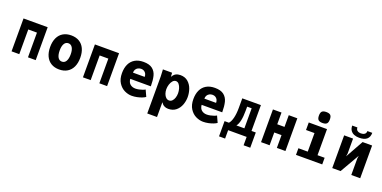

<svg xmlns="http://www.w3.org/2000/svg" viewBox="-14 -1822 6028 3033"><g transform="rotate(20 3000.0 -305.5)"><path d="M98 -553H504V0H374V-415H228V0H98Z M647 -274Q647 -364.5 677.5 -428.8Q708 -493 765 -526.5Q822 -560 900 -560Q978 -560 1035 -526.5Q1092 -493 1122.5 -428.8Q1153 -364.5 1153 -274Q1153 -185 1122.8 -120.5Q1092.5 -56 1035.5 -21.8Q978.5 12.5 900 12.5Q821.5 12.5 764.5 -21.8Q707.5 -56 677.2 -120.8Q647 -185.5 647 -274ZM992.5 -274Q992.5 -346.5 968 -387Q943.5 -427.5 899.5 -427.5Q855.5 -427.5 831.5 -387Q807.5 -346.5 807.5 -274Q807.5 -201 830.8 -160Q854 -119 899.5 -119Q945 -119 968.8 -160.2Q992.5 -201.5 992.5 -274Z M1298 -553H1704V0H1574V-415H1428V0H1298Z M1854.5 -275Q1854.5 -361 1884.2 -424.5Q1914 -488 1972.8 -522.5Q2031.5 -557 2116.5 -557Q2215.5 -557 2267.8 -515.5Q2320 -474 2337.2 -404.8Q2354.5 -335.5 2354.5 -233H2008.5Q2014 -173 2049 -144.5Q2084 -116 2137.5 -116Q2164 -116 2196 -122.8Q2228 -129.5 2255 -139.2Q2282 -149 2295 -158L2344 -51Q2324.5 -36 2288.2 -21.8Q2252 -7.5 2207.2 1.8Q2162.5 11 2119.5 11Q2059 11 1998 -18.2Q1937 -47.5 1895.8 -111.8Q1854.5 -176 1854.5 -275ZM2118.5 -441Q2090 -441 2066.5 -429Q2043 -417 2029.2 -394.2Q2015.5 -371.5 2015.5 -340H2212.5Q2212.5 -369.5 2200.8 -392.5Q2189 -415.5 2167.5 -428.2Q2146 -441 2118.5 -441Z M2443.5 -531 2442 -550H2596.5L2601.5 -482Q2626 -525 2658.2 -542.5Q2690.5 -560 2734.5 -560Q2813 -560 2863.5 -516.2Q2914 -472.5 2937 -406.5Q2960 -340.5 2960 -271.5Q2960 -205.5 2936.5 -141.5Q2913 -77.5 2861.8 -35Q2810.5 7.5 2731.5 7.5Q2692.5 7.5 2663 -8.8Q2633.5 -25 2612 -60V189H2448V-434Q2448 -479.5 2443.5 -531ZM2796.5 -276Q2796.5 -315 2785.2 -354.5Q2774 -394 2752.2 -420.5Q2730.5 -447 2700.5 -447Q2670.5 -447 2647.5 -420.8Q2624.5 -394.5 2612 -354.5Q2599.5 -314.5 2599.5 -275Q2599.5 -236.5 2611.8 -201Q2624 -165.5 2647 -143.5Q2670 -121.5 2700 -121.5Q2730.5 -121.5 2752.2 -144Q2774 -166.5 2785.2 -202Q2796.5 -237.5 2796.5 -276Z M3054.5 -275Q3054.5 -361 3084.2 -424.5Q3114 -488 3172.8 -522.5Q3231.5 -557 3316.5 -557Q3415.5 -557 3467.8 -515.5Q3520 -474 3537.2 -404.8Q3554.5 -335.5 3554.5 -233H3208.5Q3214 -173 3249 -144.5Q3284 -116 3337.5 -116Q3364 -116 3396 -122.8Q3428 -129.5 3455 -139.2Q3482 -149 3495 -158L3544 -51Q3524.5 -36 3488.2 -21.8Q3452 -7.5 3407.2 1.8Q3362.5 11 3319.5 11Q3259 11 3198 -18.2Q3137 -47.5 3095.8 -111.8Q3054.5 -176 3054.5 -275ZM3318.5 -441Q3290 -441 3266.5 -429Q3243 -417 3229.2 -394.2Q3215.5 -371.5 3215.5 -340H3412.5Q3412.5 -369.5 3400.8 -392.5Q3389 -415.5 3367.5 -428.2Q3346 -441 3318.5 -441Z M3637 -115H3710Q3741.5 -147 3759.2 -218.8Q3777 -290.5 3777 -390V-549H4090V-115H4162V141H4050V0H3739V141H3637ZM3970 -115V-452H3894V-385Q3894 -185 3836 -115Z M4292 -550H4436V-353H4558V-550H4702V0H4558V-215H4436V0H4292Z M4894 -550H5201V-111.5H5320.5V0H4879.5V-111.5H5036.5V-423.5H4894ZM5007.5 -708Q5007.5 -758.5 5028.5 -779.2Q5049.5 -800 5099.5 -800Q5150 -800 5170.8 -779.2Q5191.5 -758.5 5191.5 -708Q5191.5 -658 5170.8 -637Q5150 -616 5099.5 -616Q5049.5 -616 5028.5 -637Q5007.5 -658 5007.5 -708Z M5489 -550H5639V-297L5631 -248.5L5799 -550H5959V0H5809V-280.5L5816 -325L5629 0H5489ZM5556 -739H5643Q5643 -702.5 5667.2 -685.8Q5691.5 -669 5725 -669Q5761.5 -669 5786.2 -685.5Q5811 -702 5811 -739H5893Q5893 -595 5723 -595Q5678.5 -595 5641 -608.8Q5603.5 -622.5 5579.8 -654.8Q5556 -687 5556 -739Z"/></g></svg>

Font: JuliaMono Black
Style: Regular
Weight: 900
Monospace: yes
Designer: cormullion
Foundry: corm
Version: Version 0.054; ttfautohint (v1.8.4)